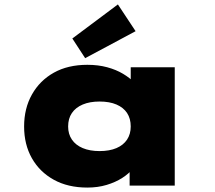

<svg xmlns="http://www.w3.org/2000/svg" viewBox="-20 -839 972 868"><path d="M375 9Q287 9 223 -26.5Q159 -62 124 -124Q89 -186 89 -267Q89 -349 124.5 -412Q160 -475 223.5 -510.5Q287 -546 375 -546Q424 -546 464.5 -535Q505 -524 536 -505.5Q567 -487 588 -465Q609 -443 617 -423L571 -417V-535H770V0H566V-145L608 -131Q603 -104 583 -79Q563 -54 532.5 -34.5Q502 -15 462 -3Q422 9 375 9ZM430 -156Q475 -156 506.5 -169.5Q538 -183 554.5 -208Q571 -233 571 -267Q571 -303 554.5 -328Q538 -353 506.5 -366.5Q475 -380 430 -380Q386 -380 354 -366.5Q322 -353 305 -328Q288 -303 288 -267Q288 -233 305 -208Q322 -183 354 -169.5Q386 -156 430 -156ZM365 -576 307 -665 513 -819 593 -698Z"/></svg>

Font: Lexend Peta Black
Style: Regular
Weight: 900
Version: Version 1.007